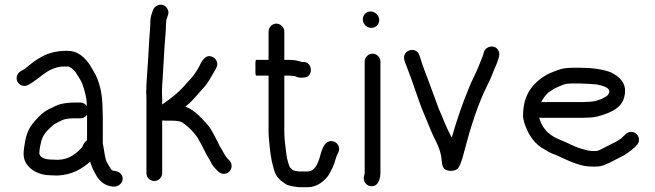

<svg xmlns="http://www.w3.org/2000/svg" viewBox="-20 -720 2748 805"><path d="M358 -42 362 -30C367.8 -10.6 376.5 1 385 18C399 40 419.6 59.3 452 62C481.6 66.9 508.5 34.7 486 8.5C478.1 -0.7 469.6 -1.9 457 -4C449.4 -4 445.6 -9.8 443 -15C437 -24.6 432.9 -30.2 428 -40L424 -50C418 -70.9 416 -96.3 411 -119V-233C411 -241.7 410.7 -251 410 -261C410 -323.8 398.1 -379.1 373 -420C365.3 -433.8 355.2 -451.6 345 -464C324.3 -486.8 302.9 -507 261 -507C175.4 -507 131.9 -471.1 85 -432L75 -426C63.7 -420.4 55.8 -415.5 51.5 -402.5C41.8 -373.5 73.6 -349.8 98 -364C146.4 -388.2 174 -433.8 239 -441H268C285.1 -432.4 294.4 -423.3 304 -406C312.3 -393 318.6 -383.5 325 -369C334.4 -340.8 344 -311.4 344 -275C337.3 -285 328.3 -290 317 -290H290C272.8 -290 249.4 -287.3 236 -284C217.2 -280 205.9 -270.9 188 -264C157.1 -249.4 133.7 -222.6 114 -198C96.1 -173.5 87 -145.3 82 -107C77.2 -75.7 77.4 -59.2 88 -38C105.8 -6.9 144.1 15 193 15C202.3 15.7 212 16 222 16C284.3 12.3 322.8 -11.9 358 -42ZM345 -239V-132C339 -128 334.3 -123 331 -117L326 -106C324.7 -102.7 322 -99.3 318 -96C295.2 -73.2 266 -50 221 -50C212.3 -50 204 -50.3 196 -51C174.1 -51 149.5 -56.9 145 -75V-77.5C145 -94.2 150.1 -116.3 153 -128C161.1 -157.7 179.6 -174.6 200 -193C209.3 -202.3 229.8 -209.9 240 -216C251.6 -221.8 273.2 -224 290 -224H317C329 -224 338.3 -229 345 -239Z M626.5 39C644.6 39 660 24.3 660 6V-214C661.3 -214.7 663 -215 665 -215C668.3 -214.3 671.7 -214 675 -214H702C717.9 -214 731.3 -212.3 742 -208C758.7 -198 781 -177.4 793 -163C799.9 -153.4 807.6 -146.1 813 -134C820.2 -122 829.3 -105.8 835 -93L843 -77L853 -59C855.7 -55.7 858 -52 860 -48C866.8 -32.6 875.5 -19.4 888 -8C896.1 0.1 905 9 918.5 9C936.6 9 951 -5.7 951 -24C951 -33.3 948 -41 942 -47L934 -55C927.7 -61.3 923.2 -70 919 -77L909 -95C906.3 -99 904 -102.7 902 -106L894 -123C882.4 -143.8 870.2 -170.1 857 -189C829.4 -220.5 799.5 -257.1 757 -273C785 -294 806 -321.4 829 -347C852.7 -370.7 868.8 -404 886 -434C896.6 -450.6 888.6 -471 875.5 -479C843.8 -498.3 825.4 -463.8 816 -443C802.6 -416.1 783.4 -392.4 763 -372C733.7 -336.2 698.8 -307.9 660 -282V-305C660 -314.3 659.7 -324.7 659 -336C659 -344.7 659.3 -353.3 660 -362L662 -392C664.4 -428.5 667.1 -471.9 669 -511C670.6 -545.5 676 -586.6 676 -620C676 -624.7 676.3 -629 677 -633C677 -635.7 678 -639.7 680 -645L684 -656C692 -675.3 677.5 -693.8 664.5 -698.5C644.9 -705.5 627.4 -691.9 622 -679L618 -668C612.1 -651.6 610 -639.8 610 -619C610 -599.9 607 -578.9 606 -558C603.5 -506.4 599.4 -447.3 596 -397L594 -367C593.3 -356.3 593 -345.3 593 -334C593.7 -323.3 594 -313.7 594 -305V6C594 24.3 608.4 39 626.5 39Z M1106 -588V-469H1054C1051.3 -469 1050.3 -458 1051 -436C1050.3 -414 1051.3 -403 1054 -403H1106V-167C1106 -155.7 1106.7 -144.7 1108 -134C1111.3 -90.6 1116.3 -49.8 1127 -15C1133.6 9.6 1139.3 20.5 1156 36C1164.7 42.7 1172 48 1178 52C1193.7 60.6 1213.5 62.6 1235 65H1269C1309.3 65 1338 40.1 1356 17C1362 7.3 1368.3 -6 1374 -16C1383.9 -35.9 1387.1 -60.9 1398 -80C1411.8 -107.7 1386.3 -135 1359.5 -127C1340.9 -121.5 1333.4 -100.7 1327 -83C1318.6 -53.5 1307.8 -1 1269 -1H1236C1233.3 -1.7 1230.3 -2 1227 -2C1221.7 -3.3 1217 -4.3 1213 -5C1208.7 -5 1199 -15 1195 -19C1189.1 -33.8 1183.2 -53.7 1181 -71C1177.9 -102.4 1172 -132.4 1172 -167V-403H1193C1197.6 -403 1210.7 -401 1216 -401C1229.5 -394.2 1240.1 -393 1254 -395C1295.5 -395 1292.2 -463.2 1250 -460H1245C1231.3 -465.9 1211.6 -469 1193 -469H1172V-588C1172 -605.4 1156.1 -621 1138.5 -621C1120.9 -621 1106 -605.4 1106 -588Z M1509 -462V6C1509 10.8 1507.1 14.8 1506 19C1501.5 38.6 1514 55.5 1529 59.5C1561.5 68.3 1575 34.8 1575 6V-462C1575 -480 1559.7 -495 1542 -495C1524.3 -495 1509 -480 1509 -462ZM1501 -639C1501 -620 1517.2 -603 1537 -603C1555.5 -603 1570 -617.5 1570 -636C1570 -654.7 1552.7 -672 1534 -672C1515.5 -672 1501 -657.5 1501 -639Z M1675 -469 1677 -462C1690.1 -427.1 1701.9 -398.4 1714 -362C1729 -320.6 1742.9 -275.5 1760 -237C1773.6 -206 1785.6 -173.7 1799 -145L1809 -125C1817.6 -107.7 1824.2 -90.4 1829 -69C1834 -44.1 1829.6 -15.6 1851 -7C1867.9 -0.2 1891.9 -4.2 1900 -14C1913.9 -33.5 1920.3 -61.6 1928 -91C1952.4 -184.4 1983 -282.1 2023 -362C2038.9 -391.8 2049.1 -423.5 2063 -454L2070 -475C2074 -485.8 2075.8 -496.4 2069.5 -508.5C2055.5 -535.4 2016.6 -526.9 2009 -502C2003.4 -479.4 1993.6 -460.8 1986 -440C1974.3 -410.7 1960.2 -386.5 1948 -356C1919.9 -289.2 1895.1 -217 1874 -143C1872 -147.7 1870 -151.7 1868 -155L1858 -175C1844.7 -201.5 1833.5 -234.3 1820 -263C1810.8 -287.5 1801.6 -312.6 1792 -339C1774.3 -389.8 1753.4 -436.7 1739 -487C1726.4 -528.1 1665.2 -511.6 1675 -469Z M2249 -292C2254.1 -302.2 2266.8 -320.9 2274 -327C2278 -331.7 2282.7 -335.3 2288 -338C2303.3 -349.4 2322.9 -357.4 2342 -365C2352.7 -369.6 2369.1 -370 2384 -370H2412C2424.4 -370 2472 -367.1 2482 -366C2500.9 -361.3 2530.4 -356.6 2535 -338C2535 -328.3 2528.6 -320 2522 -316C2501.2 -303.5 2476 -293 2444 -293C2436.7 -292.3 2429.3 -292 2422 -292ZM2626 -167C2616.7 -167 2609 -163.7 2603 -157L2595 -150C2584.3 -137.1 2565.3 -126.2 2549 -119L2510 -99C2501.7 -95.3 2492.4 -89.1 2482 -87H2461C2447.5 -88.2 2442.9 -88.7 2433 -92L2416 -97C2389.2 -103.7 2358.9 -122 2333 -132C2288.3 -148.8 2256.6 -174.4 2242 -222C2242 -223.3 2241.7 -225 2241 -227C2243.7 -226.3 2246.3 -226 2249 -226H2422C2430 -226 2438.7 -226.3 2448 -227C2465.3 -227 2483.2 -230.9 2497 -235C2543 -248.8 2590.8 -269 2599 -321C2609.1 -373.9 2574.5 -399 2543 -416C2510.8 -429.4 2461.9 -436 2412 -436H2384C2360.7 -436 2334.6 -433.1 2318 -426C2302.8 -420.5 2284.6 -413.4 2271 -406C2214.8 -372.3 2173 -324.7 2173 -235C2173 -226.3 2175 -215.7 2179 -203C2193.9 -158.4 2215 -125.8 2249 -102C2269 -90 2287 -77.4 2311 -70C2340 -57.1 2367.2 -43.3 2398 -33L2415 -28C2433.9 -22.3 2461.6 -20.2 2487 -22C2508.1 -23.2 2525.3 -33.5 2540 -40L2579 -60C2602.7 -70.8 2623.7 -86.7 2642 -103L2649 -111C2655.7 -117 2659 -124.7 2659 -134C2659 -152.5 2644.5 -167 2626 -167Z"/></svg>

Font: HoneyBee
Style: Reg
Weight: 400
Foundry: Cannot Into Space Fonts
Version: Version 0.89